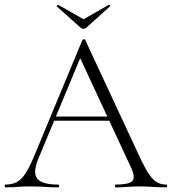

<svg xmlns="http://www.w3.org/2000/svg" viewBox="-22 -807 740 827"><path d="M200 -287 209 -305H468L475 -287ZM694 -12Q698 -12 698 -6Q698 0 694 0Q666 0 636.5 -2Q607 -4 580 -4Q549 -4 526.5 -2Q504 0 477 0Q473 0 473 -6Q473 -12 477 -12Q533 -12 547.5 -27Q562 -42 543 -84L317 -570L336 -587L143 -123Q118 -62 139 -37Q160 -12 228 -12Q233 -12 233 -6Q233 0 228 0Q198 0 173 -2Q148 -4 110 -4Q75 -4 53.5 -2Q32 0 2 0Q-2 0 -2 -6Q-2 -12 2 -12Q29 -12 49 -22Q69 -32 86.5 -58Q104 -84 124 -132L333 -635Q335 -638 339.5 -638Q344 -638 345 -635L577 -137Q600 -87 618 -59.5Q636 -32 654 -22Q672 -12 694 -12ZM326 -687 223 -779Q221 -781 224.5 -784Q228 -787 229 -786L338 -724L446 -786Q448 -788 451 -784.5Q454 -781 451 -779L349 -687Q345 -683 338 -683Q331 -683 326 -687Z"/></svg>

Font: Cormorant Infant Light
Style: Regular
Weight: 300
Designer: Christian Thalmann (Catharsis Fonts)
Foundry: Catharsis Fonts
Version: Version 4.001